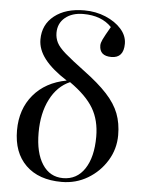

<svg xmlns="http://www.w3.org/2000/svg" viewBox="-55 -826 658 884"><g transform="rotate(5 273.5 -384.0)"><path d="M263 14Q157 14 97.5 -44Q38 -102 38 -205Q38 -303 93.5 -369Q149 -435 246 -453Q176 -498 142.5 -541.5Q109 -585 109 -631Q109 -700 161 -741Q213 -782 299 -782Q352 -782 397.5 -763Q443 -744 470.5 -713Q498 -682 498 -645Q498 -579 441 -579Q386 -579 386 -628Q386 -639 394 -656Q402 -673 427 -716Q380 -765 296 -765Q244 -765 212 -738.5Q180 -712 180 -668Q180 -644 190.5 -623Q201 -602 231.5 -575.5Q262 -549 321 -505Q390 -454 430 -410.5Q470 -367 487 -322.5Q504 -278 504 -223Q504 -159 471 -105Q438 -51 383.5 -18.5Q329 14 263 14ZM268 -4Q332 -4 368 -58.5Q404 -113 404 -207Q404 -283 371.5 -338Q339 -393 262 -447Q204 -422 171 -357.5Q138 -293 138 -203Q138 -110 172.5 -57Q207 -4 268 -4Z"/></g></svg>

Font: Literata 72pt
Style: Regular
Weight: 400
Designer: Latin by Veronika Burian and Jose Scaglione. Greek by Irene Vlachou. Cyrillic by Vera Evstafieva.
Foundry: TypeTogether
Version: Version 3.002